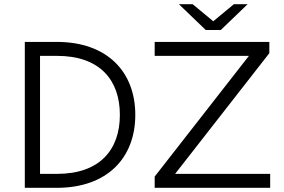

<svg xmlns="http://www.w3.org/2000/svg" viewBox="-20 -901 1360 921"><path d="M99 0H252C495 0 629 -144 629 -350C629 -556 495 -700 252 -700H99ZM254 -67H172V-633H254C458 -633 555 -518 555 -350C555 -182 458 -67 254 -67ZM722 0H1276V-67H820L1272 -646V-700H722V-633H1174L722 -54ZM967 -757H1039L1168 -881H1102L1003 -799L904 -881H838Z"/></svg>

Font: Chess Sans
Style: Regular
Weight: 400
Designer: Wolf Bōese
Foundry: Wolf Bōese
Version: Version 7.223;Glyphs 3.3 (3306)